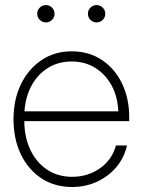

<svg xmlns="http://www.w3.org/2000/svg" viewBox="-20 -727 560 756"><path d="M264.2 9.3Q194.3 9.3 142.3 -25.4Q90.3 -60.1 61.8 -120.1Q33.2 -180.2 33.2 -257.3Q33.2 -335 62.5 -395.3Q91.8 -455.6 143.3 -490.2Q194.8 -524.9 262.2 -524.9Q330.1 -524.9 381.1 -491Q432.1 -457 460.4 -398.4Q488.8 -339.8 488.8 -265.1V-250H75.7Q76.2 -185.5 99.9 -136.2Q123.5 -86.9 165.8 -58.8Q208 -30.8 264.2 -30.8Q326.2 -30.8 373.8 -64.5Q421.4 -98.1 436.5 -154.3H480Q468.8 -105 437.5 -68.4Q406.2 -31.7 361.3 -11.2Q316.4 9.3 264.2 9.3ZM76.2 -288.6H445.8Q443.4 -346.7 419.2 -390.9Q395 -435.1 354.5 -460Q314 -484.9 262.2 -484.9Q210.4 -484.9 169.9 -460.2Q129.4 -435.5 105 -391.4Q80.6 -347.2 76.2 -288.6ZM360.4 -638.7Q346.2 -638.7 336.2 -648.7Q326.2 -658.7 326.2 -672.9Q326.2 -687 336.2 -697Q346.2 -707 360.4 -707Q374.5 -707 384.5 -697Q394.5 -687 394.5 -672.9Q394.5 -658.7 384.5 -648.7Q374.5 -638.7 360.4 -638.7ZM160.6 -638.7Q146.5 -638.7 136.5 -648.7Q126.5 -658.7 126.5 -672.9Q126.5 -687 136.5 -697Q146.5 -707 160.6 -707Q174.8 -707 184.8 -697Q194.8 -687 194.8 -672.9Q194.8 -658.7 184.8 -648.7Q174.8 -638.7 160.6 -638.7Z"/></svg>

Font: Inter Display ExtraLight
Style: Regular
Weight: 200
Designer: Rasmus Andersson
Foundry: rsms
Version: Version 4.000;git-a52131595